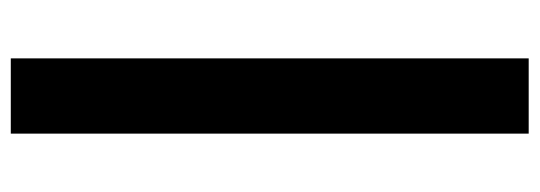

<svg xmlns="http://www.w3.org/2000/svg" viewBox="-334 -448 976 347"><g transform="rotate(-90 153.5 -274.0)"><path d="M222 194V-742H86V194Z"/></g></svg>

Font: Montserrat-Alt1
Style: Bold
Weight: 700
Designer: Differentunic
Foundry: Differentunic
Version: Version 7.222